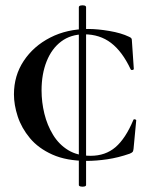

<svg xmlns="http://www.w3.org/2000/svg" viewBox="-20 -588 573 716"><path d="M274 102V-561Q274 -566 281 -567.5Q288 -569 294.5 -567.5Q301 -566 301 -561V102Q301 106 294.5 107.5Q288 109 281 107.5Q274 106 274 102ZM309 -480Q344 -480 388 -472.5Q432 -465 461 -451Q468 -448 470 -445Q472 -442 472 -434L479 -331Q479 -328 474 -327Q469 -326 467 -330Q436 -396 394 -428Q352 -460 294 -460Q244 -460 208.5 -433.5Q173 -407 154 -359.5Q135 -312 135 -251Q135 -207 145.5 -164Q156 -121 178 -85Q200 -49 234.5 -28Q269 -7 318 -7Q373 -7 410.5 -39Q448 -71 477 -140Q478 -144 483 -143Q488 -142 488 -139L478 -33Q477 -25 475 -22Q473 -19 464 -15Q421 0 380 6Q339 12 304 12Q228 12 175.5 -11.5Q123 -35 91.5 -73Q60 -111 46 -154Q32 -197 32 -236Q32 -306 68.5 -361Q105 -416 167.5 -448Q230 -480 309 -480Z"/></svg>

Font: Cormorant Infant Light SemiBold
Style: Regular
Weight: 600
Version: Version 4.001